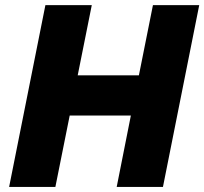

<svg xmlns="http://www.w3.org/2000/svg" viewBox="-20 -740 809 760"><path d="M16.1 0 159.7 -719.7H343.3L287.6 -441.9H529.8L585.4 -719.7H768.6L625 0H441.9L498 -282.7H255.9L199.2 0Z"/></svg>

Font: Reddit Sans Black
Style: Italic
Weight: 900
Italic angle: -11.25°
Designer: Stephen Hutchings
Version: Version 1.013